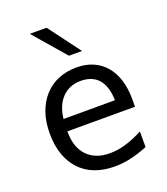

<svg xmlns="http://www.w3.org/2000/svg" viewBox="-150 -921 901 1038"><g transform="rotate(-20 301.0 -401.5)"><path d="M143.6 -816.9H240.2L377.4 -633.3H302.2ZM330.6 14.2Q267.6 14.2 217.5 -5.1Q167.5 -24.4 132.3 -62Q97.2 -99.6 78.9 -152.6Q60.5 -205.6 60.5 -272.5Q60.5 -341.3 79.1 -393.3Q97.7 -445.3 130.4 -481.9Q166 -521.5 213.9 -540.8Q261.7 -560.1 316.9 -560.1Q371.6 -560.1 412.8 -542Q454.1 -523.9 483.4 -489.7Q512.7 -455.6 528.1 -407Q543.5 -358.4 543.5 -295.9V-252H154.3V-249Q154.3 -159.7 201.2 -110.8Q223.6 -87.4 255.6 -74.7Q287.6 -62 332 -62Q376.5 -62 422.4 -75.7Q469.7 -89.8 522.5 -117.2V-27.8Q496.6 -17.1 470.2 -8.8Q443.8 -0.5 423.8 3.9Q400.4 9.3 377 11.7Q353.5 14.2 330.6 14.2ZM453.6 -322.3Q452.6 -364.3 442.6 -394.3Q432.6 -424.3 416.5 -442.9Q398.9 -463.4 373 -473.6Q347.2 -483.9 314.9 -483.9Q249 -483.9 207.5 -440.9Q165.5 -397.5 157.7 -321.8Z"/></g></svg>

Font: Hack
Style: Regular
Weight: 400
Monospace: yes
Designer: Christopher Simpkins
Foundry: Christopher Simpkins
Version: Version 2.019; ttfautohint (v1.4.1) -l 4 -r 80 -G 350 -x 0 -